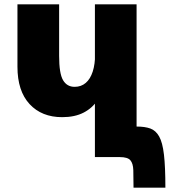

<svg xmlns="http://www.w3.org/2000/svg" viewBox="-20 -720 783 880"><path d="M415 -700H606V0H415ZM459 -348Q452 -300 428 -262.5Q404 -225 363.5 -204Q323 -183 265 -183Q171 -183 115.5 -243Q60 -303 60 -414V-700H251V-464Q251 -383 269 -352.5Q287 -322 322 -322Q352 -322 373 -340Q394 -358 405 -392Q416 -426 416 -474ZM606 -140Q644 -140 669 -131Q694 -122 709.5 -94.5Q725 -67 731.5 -11Q738 45 738 140H592Q592 91 591 60Q590 29 577.5 14.5Q565 0 529 0Z"/></svg>

Font: Moderustic ExtraBold
Style: Regular
Weight: 800
Designer: Tural Alisoy
Foundry: TAFT Foundry
Version: Version 2.120